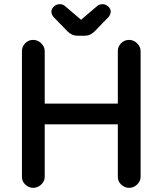

<svg xmlns="http://www.w3.org/2000/svg" viewBox="-20 -886 777 919"><path d="M303 -736 236 -805Q226 -818 226 -830Q226 -844 238 -855Q250 -866 266 -866Q280 -866 290 -858L366 -793Q369 -791 368 -791Q368 -791 370 -793L446 -858Q456 -866 471 -866Q486 -866 498 -855Q510 -844 510 -830Q510 -818 500 -805L433 -736Q412 -715 387 -715H350Q324 -715 303 -736ZM85 -642Q85 -663 100.5 -679Q116 -695 139 -695Q161 -695 177.5 -678.5Q194 -662 194 -642V-390H544V-642Q544 -663 559.5 -679Q575 -695 598 -695Q620 -695 636.5 -678.5Q653 -662 653 -642V-39Q653 -19 636.5 -3Q620 13 598 13Q576 13 560 -2.5Q544 -18 544 -39V-291H194V-39Q194 -19 177.5 -3Q161 13 139 13Q117 13 101 -2.5Q85 -18 85 -39Z"/></svg>

Font: 寒蝉全圆体 Bold
Style: Regular
Weight: 700
Designer: Warren2060
      Designed by Motoya company      

      [Varela Round]
      Joe Prince(Latin component); Avraham Cornf
Foundry: ChillType
Version: Version 3.200